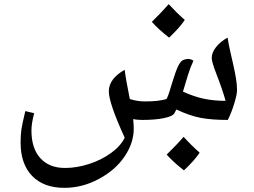

<svg xmlns="http://www.w3.org/2000/svg" viewBox="-20 -573 1232 933"><path d="M293 339.8Q192.4 339.8 136.2 282Q80.1 224.1 80.1 119.1Q80.1 82.5 84.2 54.9Q88.4 27.3 103 -33.2L146 -22.9Q132.8 27.3 132.8 61Q132.8 147.9 176 195.6Q219.2 243.2 295.9 243.2Q352.1 243.2 411.9 224.1Q471.7 205.1 519 170.9Q566.4 136.7 585.9 96.2Q508.8 -72.8 508.8 -128.9Q508.8 -190.4 585.9 -233.9Q590.8 -190.4 610.8 -91.8Q647 -80.1 685.1 -80.1Q751.5 -80.1 789.1 -91.8Q795.9 -103 802.7 -125.5L817.4 -173.3Q834 -228 845.5 -251.2Q856.9 -274.4 868.2 -280.3Q879.4 -286.1 892.6 -286.6Q908.7 -286.6 919.9 -277.8Q904.8 -245.6 892.6 -206.1Q880.4 -166.5 869.1 -127.9Q921.9 -103.5 970 -93.3Q1018.1 -83 1076.2 -83Q1062 -134.8 1032.2 -211.9Q1008.8 -272 1008.8 -291Q1008.8 -317.9 1030.3 -344.7Q1051.8 -371.6 1085.9 -390.1Q1091.3 -356 1099.1 -322Q1106.9 -288.1 1114.3 -255.4Q1121.6 -222.7 1126.7 -192.1Q1131.8 -161.6 1131.8 -134.8Q1131.8 -113.3 1117.9 -68.4Q1104 -23.4 1086.9 9.8Q1010.3 9.8 956.8 0Q903.3 -9.8 836.9 -41L827.1 -22Q818.8 -7.8 776.4 1Q733.9 9.8 671.9 9.8Q646.5 9.8 627 5.9Q629.9 30.3 629.9 51.8Q629.9 122.6 584.7 188.5Q539.6 254.4 459.5 297.1Q379.4 339.8 293 339.8ZM877.9 -476.1Q853 -438.5 801.8 -390.1Q749.5 -430.7 717.8 -466.8Q767.6 -515.6 799.8 -552.7Q838.4 -510.7 877.9 -476.1ZM950.2 168.9Q925.3 206.5 874 254.9Q821.8 214.4 790 178.2Q842.3 127 872.1 91.8Q912.6 136.2 950.2 168.9Z"/></svg>

Font: Droid Arabic Naskh Colored
Style: Regular
Weight: 400
Designer: Pascal Zoghbi
Foundry: Ascender Corporation
Version: Version 1.00